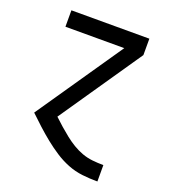

<svg xmlns="http://www.w3.org/2000/svg" viewBox="-136 -627 821 935"><g transform="rotate(20 275.0 -160.0)"><path d="M476 210Q437 210 398 205.5Q359 201 322.5 186.5Q286 172 253 150.5Q220 129 189.5 104.5Q159 80 130 53.5Q101 27 73 0L378 -445H73V-530H477V-445L186 -20Q206 -1 227 17.5Q248 36 270 53.5Q292 71 316 85.5Q340 100 366 109.5Q392 119 420 122Q448 125 476 125H477V210Z"/></g></svg>

Font: Lode Dark
Style: Bold
Weight: 700
Monospace: yes
Designer: Belleve Invis
Foundry: Belleve Invis
Version: Version 29.2.0; ttfautohint (v1.8.3)